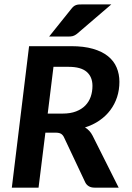

<svg xmlns="http://www.w3.org/2000/svg" viewBox="-20 -860 603 880"><path d="M188 -252 156.7 0H34.2L113.3 -648.4H305.7Q364.3 -648.4 406.2 -636.2Q448.2 -624 475.1 -602.3Q502 -580.6 514.6 -550.5Q527.3 -520.5 527.3 -484.9Q527.3 -447.8 516.6 -415Q505.9 -382.3 485.6 -355.2Q465.3 -328.1 436 -307.9Q406.7 -287.6 369.6 -275.9Q391.6 -263.2 404.3 -238.3L523.9 0H413.1Q397.5 0 386.7 -6.6Q376 -13.2 370.6 -24.4L273.9 -229.5Q268.6 -241.2 260 -246.6Q251.5 -252 234.4 -252ZM225.1 -553.7 198.7 -339.4H267.1Q302.7 -339.4 328.6 -349.4Q354.5 -359.4 371.1 -376.5Q387.7 -393.6 395.8 -416.7Q403.8 -439.9 403.8 -466.3Q403.8 -507.8 377.2 -530.8Q350.6 -553.7 294.4 -553.7ZM490.2 -839.8 333 -705.1Q322.3 -696.8 313.7 -694.6Q305.2 -692.4 292 -692.4H205.1L307.6 -820.3Q313 -827.1 318.1 -831.1Q323.2 -835 328.9 -836.9Q334.5 -838.9 341.3 -839.4Q348.1 -839.8 357.4 -839.8Z"/></svg>

Font: Carlito
Style: Bold Italic
Weight: 700
Italic angle: -7°
Designer: Lukasz Dziedzic
Foundry: tyPoland Lukasz Dziedzic
Version: Version 1.104